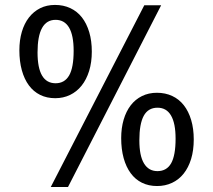

<svg xmlns="http://www.w3.org/2000/svg" viewBox="-20 -748 865 779"><path d="M58.6 -543.9Q58.6 -585 68.6 -618.9Q78.6 -652.8 97.4 -677Q116.2 -701.2 142.8 -714.6Q169.4 -728 203.1 -728Q237.3 -728 265.1 -715.1Q293 -702.1 312.3 -677.5Q331.5 -652.8 342 -617.7Q352.5 -582.5 352.5 -538.6Q352.5 -495.1 341.6 -460Q330.6 -424.8 311 -400.4Q291.5 -376 264.2 -362.8Q236.8 -349.6 204.1 -349.6Q169.9 -349.6 142.8 -363Q115.7 -376.5 97.2 -401.6Q78.6 -426.8 68.6 -462.9Q58.6 -499 58.6 -543.9ZM205.6 -667.5Q132.3 -667.5 132.3 -535.2Q132.3 -410.2 205.6 -410.2Q242.2 -410.2 260.5 -441.9Q278.8 -473.6 278.8 -542Q278.8 -604.5 260.3 -636Q241.7 -667.5 205.6 -667.5ZM186 10.7 565.4 -726.6H633.8L255.9 10.7ZM471.7 -187.5Q471.7 -228.5 481.7 -262.5Q491.7 -296.4 510.3 -320.6Q528.8 -344.7 555.9 -358.2Q583 -371.6 616.7 -371.6Q650.9 -371.6 678.7 -358.6Q706.5 -345.7 725.8 -321Q745.1 -296.4 755.6 -261.2Q766.1 -226.1 766.1 -182.1Q766.1 -138.2 755.4 -103Q744.6 -67.9 725.1 -43.5Q705.6 -19 678 -6.1Q650.4 6.8 617.2 6.8Q583 6.8 555.9 -6.6Q528.8 -20 510.3 -45.2Q491.7 -70.3 481.7 -106.4Q471.7 -142.6 471.7 -187.5ZM619.1 -311Q581.1 -311 563.2 -278.1Q545.4 -245.1 545.4 -178.7Q545.4 -116.2 564.2 -85Q583 -53.7 618.7 -53.7Q656.2 -53.7 674.3 -85.4Q692.4 -117.2 692.4 -185.5Q692.4 -248 673.8 -279.5Q655.3 -311 619.1 -311Z"/></svg>

Font: Arian AMU
Style: Regular
Weight: 400
Designer: Ruben Hakobyan (Tarumian)
Foundry: Ruben Hakobyan (Tarumian)
Version: Version 4.003